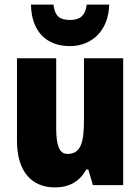

<svg xmlns="http://www.w3.org/2000/svg" viewBox="-20 -807 611 837"><path d="M456 -787H358C352 -736 326 -720 285 -720C240 -720 219 -737 213 -787H115C117 -670 182 -606 285 -606C383 -606 454 -677 456 -787ZM517 -553H346V-289C346 -194 337 -136 274 -136C238 -136 225 -174 225 -248V-553H54V-193C54 -60 118 10 219 10C281 10 327 -15 356 -68H365L385 0H517Z"/></svg>

Font: Noto Sans Thai Looped Condensed Black
Style: Regular
Weight: 900
Width: 3
Designer: Sasikarn Vongin, Ben Mitchell
Foundry: The Fontpad Ltd
Version: Version 1.001